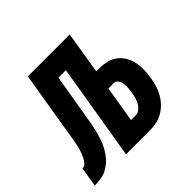

<svg xmlns="http://www.w3.org/2000/svg" viewBox="-182 -674 817 817"><g transform="rotate(-45 227.0 -265.0)"><path d="M-46 0 -32 -88Q-20 -88 -11.5 -97.5Q-3 -107 2.5 -118Q8 -129 12 -140Q16 -151 19 -162.5Q22 -174 24 -185.5Q26 -197 28 -208Q30 -222 32.5 -236Q35 -250 37 -264L81 -530H333L302 -339H320Q343 -339 364.5 -334Q386 -329 403 -316Q420 -303 431 -284.5Q442 -266 446.5 -244.5Q451 -223 450.5 -200Q450 -177 446 -154Q443 -135 437.5 -116Q432 -97 422 -79Q412 -61 397.5 -45.5Q383 -30 365 -19.5Q347 -9 327.5 -4.5Q308 0 289 0H142L214 -434H169L138 -248Q138 -248 138 -248Q138 -248 138 -248V-247Q138 -247 138 -246.5Q138 -246 138 -246L137 -245Q134 -225 130.5 -204.5Q127 -184 122 -163.5Q117 -143 110.5 -123Q104 -103 93.5 -83.5Q83 -64 68.5 -47.5Q54 -31 35 -19Q16 -7 -5 -3.5Q-26 0 -46 0ZM260 -88H289Q301 -88 312 -97Q323 -106 329.5 -118Q336 -130 339.5 -142.5Q343 -155 345 -168Q347 -181 348 -193.5Q349 -206 347.5 -218Q346 -230 339 -240.5Q332 -251 320 -251H287Z"/></g></svg>

Font: Iosevka Curly Oblique
Style: Bold
Weight: 700
Italic angle: -9°
Monospace: yes
Designer: Belleve Invis
Foundry: Belleve Invis
Version: Version 11.1.0; ttfautohint (v1.8.3)